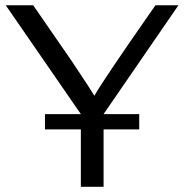

<svg xmlns="http://www.w3.org/2000/svg" viewBox="-20 -714 707 734"><path d="M2 -693.8H106.9L253.9 -481Q334 -360.8 340.8 -348.1Q376 -410.2 574.2 -693.8H662.1L376 -277.8H512.2V-219.2H376V0H289.1V-219.2H151.9V-277.8H289.1Z"/></svg>

Font: CMU Sans Serif
Style: Medium
Weight: 500
Version: Version 0.7.0